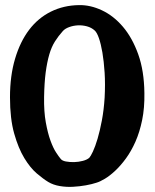

<svg xmlns="http://www.w3.org/2000/svg" viewBox="-20 -735 611 759"><path d="M292 -714.8Q336.9 -715.8 382.8 -694.3Q428.7 -672.9 465.8 -629.4Q502.9 -585.9 526.4 -520.5Q549.8 -455.1 550.8 -367.2Q551.8 -308.6 542 -260.7Q532.2 -212.9 515.6 -175.3Q499 -137.7 478 -108.9Q457 -80.1 435.5 -60.1Q414.1 -40 394.5 -28.3Q375 -16.6 361.3 -12.7Q343.8 -6.8 319.3 -2.4Q294.9 2 268.6 3.4Q242.2 4.9 216.3 0.5Q190.4 -3.9 170.9 -15.6Q151.4 -27.3 125.5 -49.3Q99.6 -71.3 76.2 -109.9Q52.7 -148.4 36.1 -207Q19.5 -265.6 19.5 -350.6Q19.5 -435.5 39.6 -502.9Q59.6 -570.3 95.2 -617.2Q130.9 -664.1 181.2 -689Q231.4 -713.9 292 -714.8ZM154.3 -351.6Q153.3 -293.9 161.1 -251Q168.9 -208 179.7 -178.7Q190.4 -149.4 201.7 -132.3Q212.9 -115.2 218.8 -108.4Q224.6 -99.6 240.2 -96.7Q255.9 -93.8 273.4 -94.2Q291 -94.7 307.6 -99.1Q324.2 -103.5 333 -111.3Q337.9 -116.2 347.2 -135.7Q356.4 -155.3 365.7 -186.5Q375 -217.8 382.8 -259.3Q390.6 -300.8 393.6 -348.6Q396.5 -402.3 393.6 -447.8Q390.6 -493.2 384.8 -527.3Q378.9 -561.5 371.1 -584Q363.3 -606.4 354.5 -614.3Q341.8 -626 323.7 -630.9Q305.7 -635.7 287.6 -634.8Q269.5 -633.8 253.4 -627.9Q237.3 -622.1 228.5 -612.3Q210.9 -592.8 197.3 -571.3Q183.6 -549.8 174.8 -519.5Q166 -489.3 160.6 -448.7Q155.3 -408.2 154.3 -351.6Z"/></svg>

Font: Irish Growler
Style: Regular
Weight: 400
Designer: Squid
Foundry: Font Diner, Inc DBA Sideshow
Version: Version 1.000